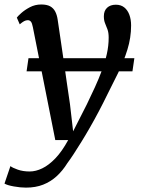

<svg xmlns="http://www.w3.org/2000/svg" viewBox="-61 -587 628 856"><path d="M85.5 -466Q82 -484.5 76.5 -490.8Q71 -497 63 -497Q54.5 -497 46.2 -492.5Q38 -488 27 -478.5L14 -508.5Q18 -514.5 33.5 -528.5Q49 -542.5 72.2 -554.8Q95.5 -567 122.5 -567Q148 -567 162.8 -558.8Q177.5 -550.5 185.2 -535.5Q193 -520.5 196 -500Q203 -452.5 210 -405.2Q217 -358 223.8 -310.8Q230.5 -263.5 237.2 -216.5Q244 -169.5 251 -122.5L265 -1.5L326 -121.5Q345 -160.5 362.2 -198.2Q379.5 -236 393.2 -272.8Q407 -309.5 415.2 -346Q423.5 -382.5 423.5 -419.5Q423.5 -441.5 418.2 -455.8Q413 -470 407.5 -483Q402 -496 402 -514.5Q402 -539 416.5 -552.5Q431 -566 455.5 -566Q478 -566 493 -554Q508 -542 515.8 -521Q523.5 -500 523.5 -473.5Q523.5 -419 507 -365.8Q490.5 -312.5 465.8 -262.2Q441 -212 417.5 -165.5Q399 -127.5 379.5 -90.5Q360 -53.5 340.2 -19Q320.5 15.5 302 45.2Q283.5 75 267.8 99.2Q252 123.5 239.5 140Q218.5 174 191.8 198.5Q165 223 131.5 236.2Q98 249.5 54.5 249.5Q30 249.5 0.8 244.2Q-28.5 239 -41 231.5L-14.5 153.5Q-5.5 161 17.8 169.2Q41 177.5 71.5 177.5Q98.5 177.5 127.5 163.5Q156.5 149.5 186 118.8Q215.5 88 243 37.5H185.5ZM538 -327.5 529.5 -269H57.5L66 -327.5Z"/></svg>

Font: Merriweather Medium
Style: Italic
Weight: 500
Italic angle: -7.8°
Version: Version 2.101